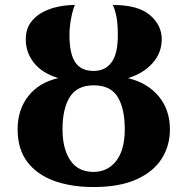

<svg xmlns="http://www.w3.org/2000/svg" viewBox="-20 -744 756 774"><path d="M357 10Q267 10 198 -15Q129 -40 90 -91.5Q51 -143 51 -223Q51 -302 94.5 -357Q138 -412 215 -429Q150 -449 117 -490.5Q84 -532 84 -585Q84 -625 102.5 -651.5Q121 -678 150.5 -694Q180 -710 214.5 -717Q249 -724 282 -724Q273 -704 266.5 -669Q260 -634 260 -603Q260 -527 283.5 -492.5Q307 -458 357 -458Q404 -458 429.5 -492.5Q455 -527 455 -602Q455 -648 449.5 -676Q444 -704 435 -724Q536 -724 584 -683.5Q632 -643 632 -586Q632 -531 595 -489.5Q558 -448 496 -429Q575 -410 620 -355.5Q665 -301 665 -222Q665 -157 632 -104.5Q599 -52 530.5 -21Q462 10 357 10ZM357 -51Q414 -51 448.5 -95.5Q483 -140 483 -223Q483 -306 454.5 -353Q426 -400 358 -400Q291 -400 261.5 -353Q232 -306 232 -223Q232 -144 263.5 -97.5Q295 -51 357 -51Z"/></svg>

Font: Noto Serif SemiCondensed ExtraBold
Style: Regular
Weight: 800
Width: 4
Designer: Monotype Design Team
Foundry: Monotype Imaging Inc.
Version: Version 2.015